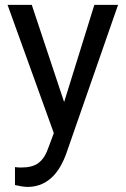

<svg xmlns="http://www.w3.org/2000/svg" viewBox="-20 -548 513 782"><path d="M109.4 -528.3H10.7L199.2 -5.9L179.2 47.9C157.2 112.8 127 134.3 65.4 134.3C61 134.3 45.9 133.8 41 132.3V205.6C49.8 208 77.6 213.4 91.8 213.4C187.5 213.4 229 133.3 248.5 81.5L460.9 -528.3H364.3L241.2 -132.3Z"/></svg>

Font: Nahid
Style: Regular
Weight: 400
Foundry: DejaVu fonts team - Redesigned by Saber Rastikerdar
Version: Version 0.3.0